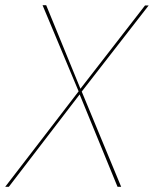

<svg xmlns="http://www.w3.org/2000/svg" viewBox="-28 -720 593 740"><path d="M545 -699 287 -367 439 0H425L279 -356L6 0H-8L275 -368L136 -700H150L282 -378L531 -699Z"/></svg>

Font: Jost Thin
Style: Italic
Weight: 200
Italic angle: -5°
Version: Version 3.710